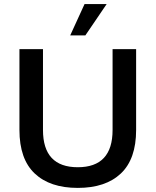

<svg xmlns="http://www.w3.org/2000/svg" viewBox="-20 -908 760 938"><path d="M75 -273V-668H190V-273Q190 -91 360 -91Q530 -91 530 -273V-668H645V-273Q645 -131 570.5 -60.5Q496 10 360 10Q224 10 149.5 -60.5Q75 -131 75 -273ZM397 -735H323L393 -888H501Z"/></svg>

Font: Celebes SemiBold
Style: Regular
Weight: 600
Designer: Anugrah Pasau
Foundry: Lafontype
Version: Version 1.000